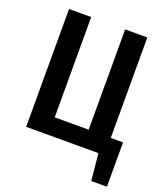

<svg xmlns="http://www.w3.org/2000/svg" viewBox="-152 -796 917 1058"><g transform="rotate(20 306.0 -266.5)"><path d="M528 -102H600V158H508L493 0H69V-691H199V-103H398V-691H528Z"/></g></svg>

Font: Fira Sans Condensed Medium
Style: Regular
Weight: 500
Width: 3
Designer: Carrois Corporate & Edenspiekermann AG
Foundry: Carrois Corporate GbR & Edenspiekermann AG
Version: Version 4.203;PS 004.203;hotconv 1.0.88;makeotf.lib2.5.64775